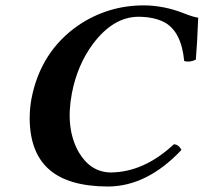

<svg xmlns="http://www.w3.org/2000/svg" viewBox="-20 -678 751 708"><path d="M377.9 9.8Q231.9 9.3 161.1 -53.2Q90.8 -114.7 89.4 -239.7Q89.4 -278.3 96.2 -314.9Q130.4 -489.3 269.5 -585Q377.4 -657.7 508.8 -658.2Q585 -658.2 660.6 -627.9Q694.3 -614.7 710.9 -612.8Q707 -513.7 702.1 -458Q678.2 -446.8 659.2 -453.1Q648.9 -561 587.4 -595.2Q549.3 -615.7 491.2 -616.2Q397.9 -616.2 322.8 -516.1Q265.1 -438.5 245.1 -334Q220.2 -204.1 271 -115.7Q314.5 -43 388.2 -42Q510.7 -43 621.1 -146Q636.7 -146 647 -128.9Q648.4 -126.5 648.9 -125Q522.5 9.3 377.9 9.8Z"/></svg>

Font: Linux Libertine Capitals O
Style: Bold Italic Samll Caps
Weight: 400
Italic angle: -12°
Designer: Philipp H. Poll
Foundry: Philipp H. Poll
Version: Version 5.0.4